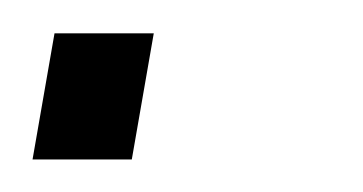

<svg xmlns="http://www.w3.org/2000/svg" viewBox="-28 -98 223 118"><path d="M5.5 -77.5 -8 0H53L66.5 -77.5Z"/></svg>

Font: Anybody SemiExpanded Light
Style: Italic
Weight: 300
Width: 6
Italic angle: -10°
Version: Version 1.113;gftools[0.9.25]